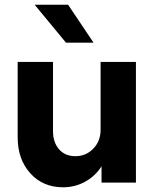

<svg xmlns="http://www.w3.org/2000/svg" viewBox="-20 -775 662 815"><path d="M248 20Q162 20 108.5 -39.5Q55 -99 55 -192V-512H205V-218Q205 -171 230.5 -141.5Q256 -112 300 -112Q345 -112 376 -144Q407 -176 407 -224V-512H557V0H411V-69Q384 -27 341 -3.5Q298 20 248 20ZM127 -755H269L377 -594H260Z"/></svg>

Font: Metropolitano
Style: Bold
Weight: 700
Designer: Fonts by Alex Slobzheninov & Chris M. Simpson / Changes by Cristiano Sobral
Foundry: Fonts by Alex Slobzheninov & Chris M. Simpson / Changes by Cristiano Sobral
Version: Version 1.00;August 30, 2020;FontCreator 13.0.0.2681 64-bit